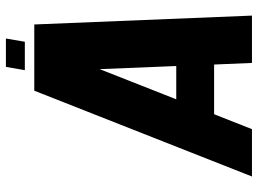

<svg xmlns="http://www.w3.org/2000/svg" viewBox="-129 -723 852 634"><g transform="rotate(-90 297.0 -406.0)"><path d="M533.2 -718.8 562.5 0H406.2L400.9 -125H236.8L187.5 0H31.2L314.5 -718.8ZM396 -250 385.7 -502.9 286.1 -250ZM382.3 -750 393.1 -812.5H486.8L476.1 -750Z"/></g></svg>

Font: Signwood
Style: Italic
Weight: 400
Italic angle: -10°
Designer: GGBotNet
Foundry: GGBotNet
Version: 0.95